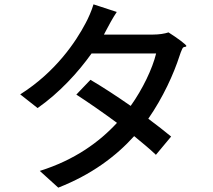

<svg xmlns="http://www.w3.org/2000/svg" viewBox="-20 -825 980 883"><path d="M571 -666H458L468 -685C478 -704 498 -742 517 -770L410 -805C402 -777 385 -739 374 -719C329 -633 236 -494 73 -391L153 -328C254 -399 339 -492 401 -579H550H698C681 -509 636 -415 581 -338C518 -382 452 -425 396 -458L331 -390C385 -355 453 -308 518 -260C437 -172 323 -89 163 -39L248 38C401 -22 513 -106 597 -199C635 -168 671 -138 697 -113L767 -197C738 -221 701 -250 662 -279C730 -377 779 -485 806 -569C809 -579 813 -589 818 -600C824 -614 834 -606 837 -613C840 -618 793 -652 755 -676C737 -670 711 -666 684 -666Z"/></svg>

Font: GenSekiGothic2 TW M
Style: Regular
Weight: 500
Version: Version 2.100;PS 2.1;hotconv 16.6.51;makeotf.lib2.5.65220 DE